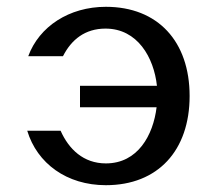

<svg xmlns="http://www.w3.org/2000/svg" viewBox="-20 -530 637 564"><path d="M215 -278V-215H440C430 -133 385 -50 291 -50C225 -50 182 -92 158 -146H60C89 -50 176 14 291 14C444 14 537 -88 537 -248C537 -408 444 -510 291 -510C183 -510 95 -452 63 -365H165C190 -414 230 -446 290 -446C384 -446 432 -361 441 -278Z"/></svg>

Font: Perun
Style: Regular
Weight: 400
Foundry: Copyright (c) Stefan Peev, Context Ltd, 2016
Version: Version 1.089